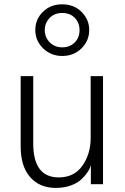

<svg xmlns="http://www.w3.org/2000/svg" viewBox="-20 -874 592 911"><path d="M147.5 -731.4Q147.5 -782.2 183.6 -817.9Q219.7 -853.5 275.4 -853.5Q331.1 -853.5 367.2 -817.4Q403.3 -781.2 403.3 -731.4Q403.3 -680.7 366.7 -644.5Q330.1 -608.4 275.4 -608.4Q221.7 -608.4 184.6 -644.5Q147.5 -680.7 147.5 -731.4ZM192.4 -731.4Q192.4 -697.3 215.8 -673.3Q239.3 -649.4 275.4 -649.4Q311.5 -649.4 334.5 -672.4Q357.4 -695.3 357.4 -731.4Q357.4 -765.6 335 -789.1Q312.5 -812.5 275.4 -812.5Q238.3 -812.5 215.3 -788.6Q192.4 -764.6 192.4 -731.4ZM78.1 -178.7V-512.7H137.7V-193.4Q137.7 -32.2 258.8 -32.2Q332 -32.2 371.1 -87.9Q410.2 -143.6 410.2 -219.7V-512.7H468.8V0H411.1V-91.8Q408.2 -77.1 397.5 -60.1Q386.7 -43 367.7 -24.4Q348.6 -5.9 316.4 5.9Q284.2 17.6 244.1 17.6Q168 17.6 123 -33.7Q78.1 -85 78.1 -178.7Z"/></svg>

Font: Gothic A1 Light
Style: Regular
Weight: 300
Version: Version 2.50